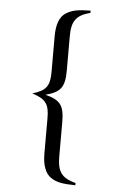

<svg xmlns="http://www.w3.org/2000/svg" viewBox="-58 -721 597 943"><g transform="rotate(5 240.0 -249.5)"><path d="M350 170C281 152 259 122 259 47V-121C259 -204 240 -230 165 -249C240 -269 259 -295 259 -378V-546C259 -621 281 -651 350 -669V-680C284 -679 258 -673 229 -655C200 -637 185 -598 185 -541V-363C185 -293 167 -270 100 -250C167 -229 185 -205 185 -136V41C185 97 201 138 229 156C257 174 283 180 350 181Z"/></g></svg>

Font: STIXGeneral
Style: Regular
Weight: 400
Designer: MicroPress Inc., with final additions and corrections provided by Coen Hoffman, Elsevier (retired)
Version: Version 1.1.0